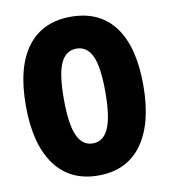

<svg xmlns="http://www.w3.org/2000/svg" viewBox="-82 -786 763 866"><g transform="rotate(-10 300.0 -352.5)"><path d="M300 11Q170 11 100.5 -84.5Q31 -180 31 -355Q31 -532 100.5 -624Q170 -716 300 -716Q431 -716 500 -624Q569 -532 569 -356Q569 -180 499.5 -84.5Q430 11 300 11ZM300 -136Q348 -136 371.5 -188Q395 -240 395 -355Q395 -471 371.5 -520.5Q348 -570 300 -570Q252 -570 228.5 -520.5Q205 -471 205 -356Q205 -240 228.5 -188Q252 -136 300 -136Z"/></g></svg>

Font: Mulish ExtraLight Black
Style: Regular
Weight: 900
Version: Version 3.603